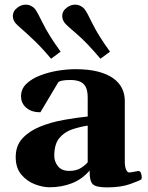

<svg xmlns="http://www.w3.org/2000/svg" viewBox="-20 -792 636 824"><path d="M47.4 -118.2Q47.4 -167 76.7 -198.5Q106 -230 152.6 -248.8Q199.2 -267.6 253.2 -277.3Q307.1 -287.1 356.4 -292V-372.6Q356.4 -403.8 347.2 -420.2Q337.9 -436.5 321.3 -442.6Q304.7 -448.7 282.7 -448.7Q258.3 -448.7 247.1 -446Q235.8 -443.4 231 -440.4L153.3 -310.1Q115.7 -310.1 93 -329.3Q70.3 -348.6 70.3 -378.9Q70.3 -410.6 93.5 -432.6Q116.7 -454.6 153.1 -468.5Q189.5 -482.4 229.5 -488.8Q269.5 -495.1 303.7 -495.1Q359.4 -495.1 399.7 -484.9Q439.9 -474.6 465.6 -456.3Q491.2 -438 503.4 -413.3Q515.6 -388.7 515.6 -359.4V-96.7Q515.6 -77.6 521 -64.7Q526.4 -51.8 534.2 -51.8Q541 -51.8 555.9 -54.9Q570.8 -58.1 573.7 -58.1Q582 -58.1 585.2 -48.6Q588.4 -39.1 588.4 -30.3Q588.4 -23.9 585.4 -21.5Q577.6 -16.1 538.1 -2Q498.5 12.2 439 12.2Q393.6 12.2 379.2 -0.5Q364.7 -13.2 364.7 -53.2V-60.5Q333 -22.9 288.6 -5.6Q244.1 11.7 192.9 11.7Q163.6 11.7 129.6 -1.2Q95.7 -14.2 71.5 -42.7Q47.4 -71.3 47.4 -118.2ZM212.9 -123Q212.9 -98.6 228.8 -78.6Q244.6 -58.6 276.9 -58.6Q308.1 -58.6 327.6 -71.3Q347.2 -84 356.4 -95.7V-252.9Q323.7 -248 290.5 -237.1Q257.3 -226.1 235.1 -200Q212.9 -173.8 212.9 -123ZM199.2 -540Q159.7 -586.9 127.2 -617.9Q94.7 -648.9 73.7 -667Q52.7 -685.1 46.4 -692.9Q41.5 -698.7 38.3 -706.5Q35.2 -714.4 35.2 -722.7Q35.2 -745.6 56.6 -760.7Q72.8 -772 89.8 -772Q102.5 -772 113 -766.8Q123.5 -761.7 130.4 -753.4Q139.6 -741.7 164.1 -691.7Q188.5 -641.6 240.2 -570.3ZM411.1 -540Q351.6 -610.4 309.8 -645.8Q268.1 -681.2 258.3 -692.9Q253.4 -698.7 250.2 -706.8Q247.1 -714.8 247.1 -723.1Q247.1 -745.6 268.6 -760.7Q284.7 -772 301.8 -772Q314.5 -772 325 -766.8Q335.4 -761.7 342.3 -753.4Q352.1 -742.2 376.2 -691.9Q400.4 -641.6 452.1 -570.3Z"/></svg>

Font: Gelasio
Style: Regular
Weight: 400
Designer: Eben Sorkin
Foundry: Eben Sorkin
Version: Version 1.008